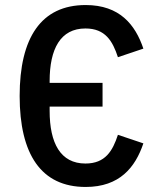

<svg xmlns="http://www.w3.org/2000/svg" viewBox="-20 -730 640 762"><path d="M387 -307V-401H177V-408C177 -536 220 -617 319 -617C398 -617 427 -567 448 -503L549 -537C517 -632 455 -710 320 -710C143 -710 58 -580 58 -349C58 -118 143 12 320 12C455 12 517 -66 549 -161L448 -195C427 -131 398 -81 319 -81C220 -81 177 -162 177 -290V-307Z"/></svg>

Font: IBM Plex Mono Medm
Style: Regular
Weight: 500
Monospace: yes
Designer: Mike Abbink, Paul van der Laan, Pieter van Rosmalen
Foundry: Bold Monday
Version: Version 2.004